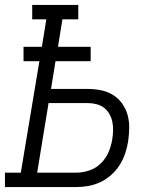

<svg xmlns="http://www.w3.org/2000/svg" viewBox="-33 -755 653 775"><path d="M-13 0V-58H51L126 -508H62V-566H136L154 -677H97V-735H283V-677H219L201 -566H333V-508H191L173 -396H321Q349 -396 375.5 -390.5Q402 -385 423.5 -371.5Q445 -358 460 -337Q475 -316 482 -291Q489 -266 488.5 -238Q488 -210 484 -183Q480 -159 472 -135Q464 -111 450 -89Q436 -67 416 -49Q396 -31 372.5 -20Q349 -9 324.5 -4.5Q300 0 275 0ZM117 -58H275Q301 -58 327.5 -67Q354 -76 374 -95.5Q394 -115 405 -140.5Q416 -166 420 -192Q423 -210 423.5 -228Q424 -246 420.5 -263Q417 -280 408.5 -295Q400 -310 387 -320Q374 -330 356.5 -334.5Q339 -339 321 -339H163Z"/></svg>

Font: Iosevka Curly Slab LtEx
Style: Italic
Weight: 300
Width: 7
Italic angle: -9°
Monospace: yes
Designer: Belleve Invis
Foundry: Belleve Invis
Version: Version 11.1.0; ttfautohint (v1.8.3)